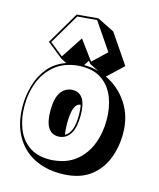

<svg xmlns="http://www.w3.org/2000/svg" viewBox="-131 -934 899 1089"><g transform="rotate(15 318.5 -390.0)"><path d="M73 -642 185 -832 310 -843 410 -793 527 -621Q527 -621 513.5 -608Q500 -595 482 -578Q464 -561 450 -548Q436 -535 436 -535Q515 -498 564.5 -423Q614 -348 614 -247Q614 -168 587.5 -100.5Q561 -33 507 10Q453 53 370 61Q360 62 349.5 62.5Q339 63 328 63Q238 63 169 26Q100 -11 61.5 -82.5Q23 -154 23 -255Q23 -311 39.5 -371Q56 -431 94.5 -479.5Q133 -528 199 -551L167 -567ZM191 -822 86 -644 165 -581 249 -709 333 -595 414 -672 305 -832ZM320 -597 300 -566Q346 -566 386 -554L332 -581ZM269 1Q349 -6 401 -48Q453 -90 478.5 -155.5Q504 -221 504 -297Q504 -370 481.5 -428Q459 -486 412.5 -520.5Q366 -555 294 -555Q288 -555 282 -555Q276 -555 269 -554Q189 -547 136.5 -504.5Q84 -462 58.5 -397Q33 -332 33 -255Q33 -183 56 -124.5Q79 -66 126 -32Q173 2 244 2Q250 2 256 2Q262 2 269 1ZM260 -137Q223 -137 202.5 -169Q182 -201 182 -268Q182 -338 205 -373.5Q228 -409 269 -413H278Q315 -413 335 -381.5Q355 -350 355 -284Q355 -214 332.5 -177.5Q310 -141 269 -137ZM298 -156Q345 -182 345 -284Q345 -319 339 -344Q313 -340 302.5 -308.5Q292 -277 292 -218Q292 -182 298 -156Z"/></g></svg>

Font: Rampart One
Style: Regular
Weight: 400
Designer: Fontworks Inc.
Foundry: Fontworks Inc.
Version: Version 1.100